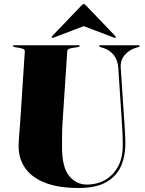

<svg xmlns="http://www.w3.org/2000/svg" viewBox="-20 -925 719 955"><path d="M586.5 -312 568.5 -585.5Q563.5 -665.5 489 -688L479 -691Q473 -693 473 -696Q473 -700 478 -700H670Q675 -700 675 -696Q675 -692.5 669 -691L658.5 -688Q622 -677.5 600 -651.2Q578 -625 580.5 -588L598.5 -317Q600.5 -290 602 -263.5Q603.5 -237 603.5 -209Q603.5 -148.5 581.8 -98.8Q560 -49 509.2 -19.5Q458.5 10 371.5 10Q268.5 10 202.2 -16.8Q136 -43.5 104.2 -90.5Q72.5 -137.5 72.5 -198Q72.5 -212 74 -234.5Q75.5 -257 77.5 -279.8Q79.5 -302.5 80.5 -318L103.5 -671Q104 -682 80.5 -686L52.5 -691Q44.5 -692.5 44.5 -696Q44.5 -700 50.5 -700H370.5Q376.5 -700 376.5 -696Q376.5 -692.5 368.5 -691L337.5 -686Q315 -682.5 314.5 -671L291.5 -322Q289 -283 288.8 -250.2Q288.5 -217.5 288.5 -195Q288.5 -93 323.8 -50Q359 -7 411.5 -7Q462.5 -7 503 -30Q543.5 -53 567 -96.5Q590.5 -140 590.5 -201Q590.5 -240 589.2 -264.8Q588 -289.5 586.5 -312ZM247 -738Q241 -735.5 238.5 -737.5Q235.5 -740.5 239 -745L386 -898.5Q392 -905 396.5 -905Q401 -905 407 -898.5L554 -745Q558 -740 554.5 -737.5Q552.5 -735.5 546.5 -738L396.5 -795Z"/></svg>

Font: Fraunces 144pt Black
Style: Regular
Weight: 900
Version: Version 1.000;[0bf87f6ff]